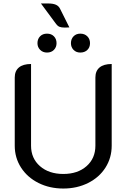

<svg xmlns="http://www.w3.org/2000/svg" viewBox="-20 -1078 729 1107"><path d="M65 -238V-631Q65 -669 89 -689Q113 -709 159 -709V-238Q159 -165 210.5 -120Q262 -75 345 -75Q428 -75 479 -120Q530 -165 530 -238V-631Q530 -669 554 -689Q578 -709 624 -709V-238Q624 -168 588 -111.5Q552 -55 488 -23Q424 9 345 9Q266 9 202 -23Q138 -55 101.5 -111.5Q65 -168 65 -238ZM354 -919Q334 -919 323 -923.5Q312 -928 304 -939L216 -1058H258Q285 -1058 301.5 -1051Q318 -1044 326 -1028L380 -920Q370 -919 354 -919ZM196 -829Q196 -853 211 -868.5Q226 -884 251 -884Q276 -884 291 -868.5Q306 -853 306 -829Q306 -806 291 -790.5Q276 -775 251 -775Q227 -775 211.5 -790.5Q196 -806 196 -829ZM389 -829Q389 -853 404 -868.5Q419 -884 443 -884Q468 -884 483.5 -868.5Q499 -853 499 -829Q499 -805 483.5 -790Q468 -775 443 -775Q419 -775 404 -790.5Q389 -806 389 -829Z"/></svg>

Font: K2D
Style: Regular
Weight: 400
Version: Version 1.000; ttfautohint (v1.6)